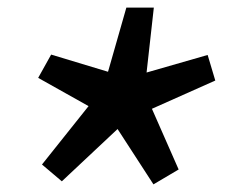

<svg xmlns="http://www.w3.org/2000/svg" viewBox="-20 -573 640 503"><path d="M142 -98 90 -142 212 -295 80 -369 114 -430 263 -385 311 -553H383L364 -383L524 -429L544 -362L378 -288L448 -129L382 -90L288 -235Z"/></svg>

Font: Source Code Pro ExtraLight
Style: Bold Italic
Weight: 700
Italic angle: -11°
Monospace: yes
Version: Version 1.016;hotconv 1.0.116;makeotfexe 2.5.65601